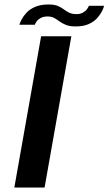

<svg xmlns="http://www.w3.org/2000/svg" viewBox="-20 -837 484 857"><path d="M44 0H179L298.5 -675H163.5ZM318 -719Q353 -719 376.8 -730Q400.5 -741 414.5 -757Q428.5 -773 435.8 -788Q443 -803 444.5 -811H376.5Q374.5 -804.5 367.8 -795.5Q361 -786.5 349.2 -780.2Q337.5 -774 322 -774Q301.5 -774 288.5 -780.5Q275.5 -787 264 -795.8Q252.5 -804.5 237.2 -810.8Q222 -817 196.5 -817Q162 -817 137.8 -806.8Q113.5 -796.5 99 -781Q84.5 -765.5 76.8 -750.8Q69 -736 66.5 -726.5H135.5Q137.5 -733.5 144 -742.2Q150.5 -751 162.5 -757.2Q174.5 -763.5 192 -763.5Q210 -763.5 222 -756.8Q234 -750 246 -741.2Q258 -732.5 274.5 -725.8Q291 -719 318 -719Z"/></svg>

Font: Anybody Expanded Medium
Style: Italic
Weight: 500
Width: 7
Italic angle: -10°
Version: Version 1.113;gftools[0.9.25]